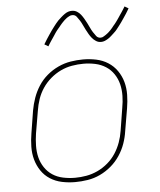

<svg xmlns="http://www.w3.org/2000/svg" viewBox="-53 -792 707 847"><g transform="rotate(-5 300.0 -369.0)"><path d="M246 8Q216 8 187.5 2Q159 -4 135.5 -19Q112 -34 96.5 -57Q81 -80 73.5 -107Q66 -134 66.5 -164Q67 -194 72 -223L88 -323Q93 -351 102.5 -378Q112 -405 128 -430Q144 -455 167 -474.5Q190 -494 217 -506.5Q244 -519 272 -523.5Q300 -528 327 -528Q357 -528 385.5 -522Q414 -516 437.5 -501Q461 -486 477 -463Q493 -440 500.5 -413Q508 -386 507.5 -356Q507 -326 502 -297L485 -197Q481 -169 471.5 -142Q462 -115 445.5 -90Q429 -65 406 -45.5Q383 -26 356.5 -13.5Q330 -1 301.5 3.5Q273 8 246 8ZM247 -11Q272 -11 297.5 -15.5Q323 -20 347.5 -31.5Q372 -43 393 -61Q414 -79 428.5 -101.5Q443 -124 452 -149Q461 -174 465 -200L481 -300Q486 -326 486.5 -353Q487 -380 481 -404.5Q475 -429 461 -450Q447 -471 426 -484.5Q405 -498 379.5 -503.5Q354 -509 327 -509Q302 -509 276 -504.5Q250 -500 226 -488.5Q202 -477 181 -459Q160 -441 145 -418.5Q130 -396 121.5 -371Q113 -346 109 -320L92 -220Q88 -194 87.5 -167Q87 -140 93 -115.5Q99 -91 113 -70Q127 -49 147.5 -35.5Q168 -22 194 -16.5Q220 -11 247 -11ZM413 -598Q401 -598 391 -604.5Q381 -611 374 -619.5Q367 -628 361.5 -637.5Q356 -647 350.5 -657.5Q345 -668 340 -679Q335 -690 329 -699.5Q323 -709 316 -718Q309 -727 297 -727Q292 -727 289.5 -726Q287 -725 282.5 -723Q278 -721 273 -717.5Q268 -714 262 -708.5Q256 -703 253 -699.5Q250 -696 247 -693Q244 -690 241.5 -686.5Q239 -683 236 -679.5Q233 -676 229.5 -672Q226 -668 223 -664Q220 -660 216.5 -655Q213 -650 210 -645Q207 -640 203 -634.5Q199 -629 195.5 -623.5Q192 -618 188 -612Q184 -606 180 -599L163 -609Q170 -621 176.5 -631Q183 -641 189 -650Q195 -659 201 -667.5Q207 -676 212.5 -683Q218 -690 223 -696.5Q228 -703 233.5 -708.5Q239 -714 248 -722Q257 -730 265 -735.5Q273 -741 280.5 -743.5Q288 -746 297 -746Q309 -746 319 -740Q329 -734 336 -725Q343 -716 348.5 -706.5Q354 -697 359.5 -686.5Q365 -676 370 -665Q375 -654 381 -644.5Q387 -635 394 -626Q401 -617 413 -617Q418 -617 420.5 -618Q423 -619 427.5 -621.5Q432 -624 437 -627.5Q442 -631 448 -636Q454 -641 457 -644.5Q460 -648 463 -651Q466 -654 468.5 -657.5Q471 -661 474 -664.5Q477 -668 480.5 -672Q484 -676 487 -680.5Q490 -685 493.5 -689.5Q497 -694 500 -699Q503 -704 507 -709.5Q511 -715 514.5 -720.5Q518 -726 522 -732Q526 -738 530 -745L547 -735Q541 -724 534 -713.5Q527 -703 521 -694Q515 -685 509 -676.5Q503 -668 497.5 -661Q492 -654 487 -647.5Q482 -641 476.5 -636Q471 -631 462 -622.5Q453 -614 445 -609Q437 -604 429.5 -601Q422 -598 413 -598Z"/></g></svg>

Font: Iosevka Aile Thin Oblique
Style: Regular
Weight: 100
Italic angle: -9°
Designer: Belleve Invis
Foundry: Belleve Invis
Version: Version 31.1.0; ttfautohint (v1.8.4)